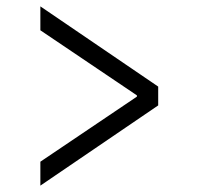

<svg xmlns="http://www.w3.org/2000/svg" viewBox="-20 -635 640 606"><path d="M107.4 -49.1V-124.6L412.1 -330V-334L107.4 -539.4V-614.9L479.3 -361.7V-302.3Z"/></svg>

Font: SourceCodeVF
Style: Italic
Weight: 200
Italic angle: -11°
Monospace: yes
Designer: Paul D. Hunt, Teo Tuominen
Foundry: Adobe
Version: Version 1.026;hotconv 1.1.0;makeotfexe 2.6.0